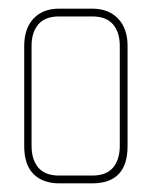

<svg xmlns="http://www.w3.org/2000/svg" viewBox="-20 -424 353 444"><path d="M193 0H117Q79 0 57.5 -21.5Q36 -43 36 -86V-318Q36 -358 57.5 -381Q79 -404 117 -404H193Q231 -404 253 -381Q275 -358 275 -318V-86Q275 0 193 0ZM257 -318Q257 -349 241.5 -367.5Q226 -386 193 -386H117Q84 -386 68.5 -367.5Q53 -349 53 -318V-87Q53 -55 68.5 -36.5Q84 -18 117 -18H193Q226 -18 241.5 -36.5Q257 -55 257 -87Z"/></svg>

Font: Chathura Thin
Style: Regular
Weight: 250
Designer: Appaji Ambarisha Darbha
Foundry: Aditya Fonts
Version: Version 1.002 2016